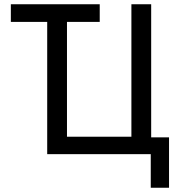

<svg xmlns="http://www.w3.org/2000/svg" viewBox="-20 -725 851 903"><path d="M689 158V0H202V-622H31V-705H449V-622H295V-82H598V-705H691V-79H775V158Z"/></svg>

Font: Nunito Sans 7pt Condensed Medium
Style: Regular
Weight: 500
Width: 3
Designer: Vernon Adams
Foundry: Vernon Adams
Version: Version 3.101;gftools[0.9.27]